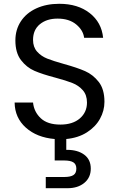

<svg xmlns="http://www.w3.org/2000/svg" viewBox="-20 -726 627 1011"><path d="M530 -190Q530 -143 506.5 -100.5Q483 -58 437.5 -29Q392 0 329 6V63Q331 63 333 63Q389 63 423.5 88.5Q458 114 458 162Q458 209 424 237Q390 265 336 265H221V206H318Q351 206 366.5 196Q382 186 382 162Q382 139 366.5 129Q351 119 318 119H268V6Q174 -2 116 -54Q58 -106 57 -186H154Q159 -137 194.5 -103.5Q230 -70 298 -70Q363 -70 400.5 -102.5Q438 -135 438 -186Q438 -226 416 -251Q394 -276 361 -289Q328 -302 272 -317Q203 -335 161.5 -353Q120 -371 90.5 -409.5Q61 -448 61 -513Q61 -570 90 -614Q119 -658 171.5 -682Q224 -706 292 -706Q390 -706 452.5 -657Q515 -608 523 -527H423Q418 -567 381 -597.5Q344 -628 283 -628Q226 -628 190 -598.5Q154 -569 154 -516Q154 -478 175.5 -454Q197 -430 228.5 -417.5Q260 -405 317 -389Q386 -370 428 -351.5Q470 -333 500 -294.5Q530 -256 530 -190Z"/></svg>

Font: DVN-Poppins
Style: Regular
Weight: 400
Designer: Ninad Kale (Devanagari), Jonny Pinhorn (Latin)
Foundry: Indian Type Foundry
Version: 4.004